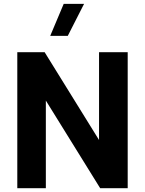

<svg xmlns="http://www.w3.org/2000/svg" viewBox="-20 -988 760 1008"><path d="M314.5 -967.8 243.7 -799.8H335.9L421.4 -967.8ZM500 -713.9V-252.9L214.4 -713.9H70.8V0H220.7V-460L505.9 0H650.4V-713.9Z"/></svg>

Font: Estedad-FD-VF Thin
Style: Regular
Weight: 100
Designer: Amin Abedi
Version: Version 5.0